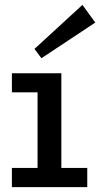

<svg xmlns="http://www.w3.org/2000/svg" viewBox="-20 -774 414 794"><path d="M135.3 -22V-471H233.7V-22ZM29.2 0V-79.4H340.9V0ZM29.2 -392.1V-471H210.6V-392.1ZM151.3 -533.2 122.6 -571.7 320.9 -753.8 374 -680.7Z"/></svg>

Font: BioRhyme ExtraBold
Style: Regular
Weight: 800
Designer: Aoife Mooney
Foundry: Aoife Mooney Type
Version: Version 1.600;gftools[0.9.33]